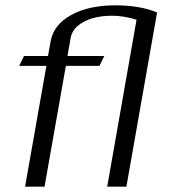

<svg xmlns="http://www.w3.org/2000/svg" viewBox="-20 -700 635 720"><path d="M154 -453H52L70 -490H160L170 -546Q181 -607 246.5 -643.5Q312 -680 413 -680Q506 -680 569 -653L454 0H382L492 -626Q444 -641 401 -641Q337 -641 294.5 -618.5Q252 -596 245 -558L233 -490H371L353 -453H227L147 0H74Z"/></svg>

Font: Fahkwang Light
Style: Italic
Weight: 300
Italic angle: -10°
Version: Version 1.000; ttfautohint (v1.6)